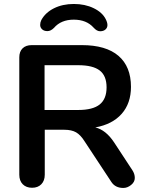

<svg xmlns="http://www.w3.org/2000/svg" viewBox="-20 -930 735 957"><path d="M370.1 -605H202.1V-381.8H370.1Q442.9 -381.8 477.1 -409.4Q511.2 -437 511.2 -494.6Q511.2 -552.2 477.1 -578.6Q442.9 -605 370.1 -605ZM594.7 6.8Q554.7 6.8 535.2 -22.9L401.9 -225.1Q381.8 -257.3 359.4 -270.3Q336.9 -283.2 300.8 -283.2H203.1V-59.1Q203.1 -29.3 186 -11.7Q168.9 5.9 139.9 5.9Q110.8 5.9 93.5 -11.5Q76.2 -28.8 76.2 -59.1V-644Q76.2 -672.9 92.5 -689Q108.9 -705.1 138.2 -705.1H388.2Q508.3 -705.1 570.6 -651.6Q632.8 -598.1 632.8 -497.1Q632.8 -415 586.4 -362.5Q540 -310.1 455.1 -294.9Q507.8 -282.2 548.8 -220.2L640.1 -81.1Q651.9 -63 651.9 -43Q651.9 -22.9 633.5 -8.1Q615.2 6.8 594.7 6.8ZM186 -830.1Q206.1 -867.2 249 -888.7Q292 -910.2 347.9 -910.2Q403.8 -910.2 447 -889.2Q490.2 -868.2 507.3 -834Q524.4 -799.8 505.9 -783.2Q496.1 -774.4 479.5 -774.2Q462.9 -773.9 446.3 -792.5Q411.1 -832 347.7 -832Q284.2 -832 249 -791Q232.9 -774.9 216.3 -774.9Q199.7 -774.9 189.9 -783.9Q180.2 -793 180.2 -805.7Q180.2 -818.4 186 -830.1Z"/></svg>

Font: Nunito-Bold
Style: Bold
Weight: 700
Designer: Vernon Adams
Foundry: newtypography
Version: Version 3.000